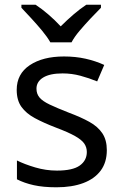

<svg xmlns="http://www.w3.org/2000/svg" viewBox="-20 -786 519 816"><path d="M434 -148Q434 -96 408 -61Q382 -26 334 -8Q286 10 220 10Q164 10 123.5 1Q83 -8 52 -24V-104Q84 -88 129.5 -74.5Q175 -61 222 -61Q289 -61 319 -82.5Q349 -104 349 -140Q349 -160 338 -176Q327 -192 298.5 -208Q270 -224 217 -244Q165 -264 128 -284Q91 -304 71 -332Q51 -360 51 -404Q51 -472 106.5 -509Q162 -546 252 -546Q301 -546 343.5 -536.5Q386 -527 423 -510L393 -440Q359 -454 322 -464Q285 -474 246 -474Q192 -474 163.5 -456.5Q135 -439 135 -409Q135 -387 148 -371.5Q161 -356 191.5 -341.5Q222 -327 273 -307Q324 -288 360 -268Q396 -248 415 -219.5Q434 -191 434 -148ZM194 -606Q181 -629 159 -655.5Q137 -682 113 -708Q89 -734 71 -753V-766H131Q157 -749 185 -725Q213 -701 238 -674Q265 -701 293 -725Q321 -749 347 -766H409V-753Q390 -734 365.5 -708Q341 -682 318.5 -655.5Q296 -629 284 -606Z"/></svg>

Font: Noto Sans Lao UI
Style: Regular
Weight: 400
Designer: Monotype Design Team
Foundry: Monotype Imaging Inc.
Version: Version 2.000